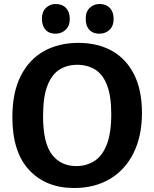

<svg xmlns="http://www.w3.org/2000/svg" viewBox="-20 -931 772 963"><path d="M352 12Q210 12 126 -78.5Q42 -169 42 -343Q42 -467 84 -550Q126 -633 200.5 -674.5Q275 -716 373 -716Q470 -716 541.5 -676Q613 -636 652.5 -557.5Q692 -479 692 -365Q692 -248 649.5 -163Q607 -78 530.5 -33Q454 12 352 12ZM363 -98Q412 -98 452 -122.5Q492 -147 515 -204.5Q538 -262 538 -359Q538 -449 517 -503.5Q496 -558 457.5 -582Q419 -606 367 -606Q317 -606 278.5 -582Q240 -558 218 -502Q196 -446 196 -348Q196 -214 240.5 -156Q285 -98 363 -98ZM479 -762Q446 -762 428 -781.5Q410 -801 410 -836Q409 -871 429.5 -891Q450 -911 479 -911Q512 -911 531 -891Q550 -871 550 -836Q550 -801 529.5 -781.5Q509 -762 479 -762ZM259 -762Q226 -762 208.5 -781.5Q191 -801 190 -836Q190 -871 210 -891Q230 -911 259 -911Q292 -911 311 -891Q330 -871 330 -836Q330 -801 309 -781.5Q288 -762 259 -762Z"/></svg>

Font: Bitter
Style: Bold
Weight: 700
Designer: Sol Matas, and Bitter project Authors
Foundry: Sol Matas
Version: Version 2.001